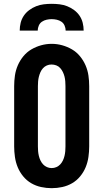

<svg xmlns="http://www.w3.org/2000/svg" viewBox="-20 -975 540 1003"><path d="M250 8Q222 8 194.5 2Q167 -4 143 -18Q119 -32 101 -54Q83 -76 72.5 -101.5Q62 -127 58 -155Q54 -183 54 -210V-525Q54 -553 58 -580.5Q62 -608 73 -633.5Q84 -659 102 -681Q120 -703 144 -717Q168 -731 195 -738.5Q222 -746 250 -746Q278 -746 305 -738.5Q332 -731 356 -717Q380 -703 398 -681Q416 -659 427 -633.5Q438 -608 442 -580.5Q446 -553 446 -525V-210Q446 -183 442 -155Q438 -127 427.5 -101.5Q417 -76 399 -54Q381 -32 357 -18Q333 -4 305.5 2Q278 8 250 8ZM250 -97Q263 -97 274.5 -102Q286 -107 294.5 -116Q303 -125 308.5 -136.5Q314 -148 317 -160.5Q320 -173 321 -185.5Q322 -198 322 -210V-525Q322 -537 321 -550Q320 -563 317 -575Q314 -587 308.5 -598.5Q303 -610 294.5 -619.5Q286 -629 274 -633.5Q262 -638 249 -638Q236 -638 224.5 -633Q213 -628 204.5 -618.5Q196 -609 191 -597.5Q186 -586 183 -574Q180 -562 179 -549.5Q178 -537 178 -525V-210Q178 -198 179 -185.5Q180 -173 183 -160.5Q186 -148 191.5 -136.5Q197 -125 205.5 -116Q214 -107 225.5 -102Q237 -97 250 -97ZM83 -815Q83 -836 88 -856Q93 -876 104.5 -893Q116 -910 133 -922.5Q150 -935 169 -942.5Q188 -950 208.5 -952.5Q229 -955 250 -955Q271 -955 291.5 -952.5Q312 -950 331 -942.5Q350 -935 367 -922.5Q384 -910 395.5 -893Q407 -876 412 -856Q417 -836 417 -815H323Q323 -828 317.5 -841Q312 -854 301 -861.5Q290 -869 276.5 -872Q263 -875 250 -875Q237 -875 223.5 -872Q210 -869 199 -861.5Q188 -854 182.5 -841Q177 -828 177 -815Z"/></svg>

Font: Iosevka Slab Extrabold
Style: Regular
Weight: 800
Monospace: yes
Designer: Belleve Invis
Foundry: Belleve Invis
Version: Version 11.1.1; ttfautohint (v1.8.3)